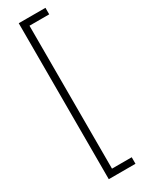

<svg xmlns="http://www.w3.org/2000/svg" viewBox="-264 -902 831 1096"><g transform="rotate(-30 151.5 -354.0)"><path d="M92 -868H268V-825H138V117H268V160H92Z"/></g></svg>

Font: Encode Sans Normal
Style: ExtraLight
Weight: 200
Designer: Pablo Impallari, Andres Torresi
Foundry: Pablo Impallari, Andres Torresi
Version: Version 1.000; ttfautohint (v1.00) -l 8 -r 50 -G 200 -x 14 -